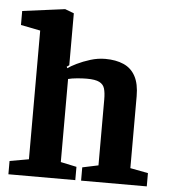

<svg xmlns="http://www.w3.org/2000/svg" viewBox="-51 -745 697 792"><g transform="rotate(5 297.5 -349.5)"><path d="M13 0V-55L92 -69V-602L11 -618V-676L187 -699L224 -685V-470L214 -463L217 -457Q229 -466 253.5 -478Q278 -490 308.5 -499.5Q339 -509 370 -509Q414 -509 446 -495Q478 -481 495 -449.5Q512 -418 512 -367V-69L586 -55V0H314V-55L380 -69V-342Q380 -369 375 -386.5Q370 -404 353 -412.5Q336 -421 301 -421Q283 -421 261 -419Q239 -417 224 -413V-69L290 -55V0Z"/></g></svg>

Font: Faustina Light
Style: Bold
Weight: 700
Version: Version 1.200